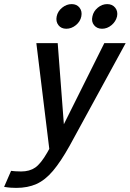

<svg xmlns="http://www.w3.org/2000/svg" viewBox="-103 -710 632 935"><path d="M-49 122Q-42 123 -29 124Q-16 125 0 125Q41 125 68.5 106Q96 87 127 33L137 15L74 -500H178L208 -105L405 -500H509L236 0Q193 77 155 122Q117 167 74.5 186Q32 205 -24 205Q-37 205 -51 204Q-65 203 -83 200ZM220 -570Q195 -570 181.5 -587.5Q168 -605 173 -630Q178 -655 199.5 -672.5Q221 -690 246 -690Q271 -690 284.5 -672.5Q298 -655 293 -630Q288 -605 266.5 -587.5Q245 -570 220 -570ZM394 -570Q369 -570 355 -587.5Q341 -605 347 -630Q352 -655 373 -672.5Q394 -690 419 -690Q444 -690 458 -672.5Q472 -655 467 -630Q461 -605 440 -587.5Q419 -570 394 -570Z"/></svg>

Font: Epunda Sans Medium
Style: Italic
Weight: 500
Italic angle: -12.0243°
Designer: Simon Atzbach
Foundry: typofactur
Version: Version 2.204; ttfautohint (v1.8.4.7-5d5b)